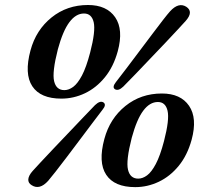

<svg xmlns="http://www.w3.org/2000/svg" viewBox="-20 -734 822 768"><path d="M332 -714Q407 -714 440.8 -664.8Q474.5 -615.5 451 -529Q434 -467 399.5 -424.8Q365 -382.5 319.8 -361Q274.5 -339.5 225.5 -339.5Q142 -339.5 109.2 -389Q76.5 -438.5 102 -532.5Q124 -614 186 -664Q248 -714 332 -714ZM340.5 -523.5Q363 -610 354.8 -645Q346.5 -680 316 -680Q283.5 -680 257.5 -645.2Q231.5 -610.5 211.5 -537Q188 -445 196.5 -409.2Q205 -373.5 237.5 -373.5Q255 -373.5 272.8 -386.5Q290.5 -399.5 307.8 -432Q325 -464.5 340.5 -523.5ZM473 -387.5Q453.5 -369 440 -377Q427.5 -385 443.5 -405.5Q461.5 -428.5 485.8 -460.5Q510 -492.5 536.5 -527.8Q563 -563 587.8 -596Q612.5 -629 631.8 -653.8Q651 -678.5 660.5 -689Q694.5 -726 725 -707Q755.5 -687 722.5 -650Q713.5 -640 692 -616.8Q670.5 -593.5 641.8 -563.2Q613 -533 582 -500.5Q551 -468 522.5 -438.2Q494 -408.5 473 -387.5ZM360 -313.5Q380 -332.5 393.5 -324.5Q407 -315.5 390 -295Q373 -273 349 -241Q325 -209 298.5 -173.8Q272 -138.5 247 -105.5Q222 -72.5 202.2 -47.2Q182.5 -22 172.5 -10.5Q138.5 27 107 7Q92 -2 93.2 -17Q94.5 -32 110.5 -50Q120.5 -61 142.5 -84.8Q164.5 -108.5 193.5 -139Q222.5 -169.5 253.5 -202Q284.5 -234.5 312.5 -264Q340.5 -293.5 360 -313.5ZM627.5 -360Q702.5 -360 736.2 -310.8Q770 -261.5 746.5 -175Q729.5 -113 695 -70.8Q660.5 -28.5 615.2 -7Q570 14.5 521 14.5Q437.5 14.5 404.8 -35Q372 -84.5 397.5 -178.5Q419.5 -260 481.5 -310Q543.5 -360 627.5 -360ZM636 -169.5Q658.5 -256 650.2 -291Q642 -326 611.5 -326Q579 -326 553 -291.2Q527 -256.5 507 -183Q483.5 -91 492 -55.2Q500.5 -19.5 533 -19.5Q550.5 -19.5 568.2 -32.5Q586 -45.5 603.2 -78Q620.5 -110.5 636 -169.5Z"/></svg>

Font: Fraunces 9pt S000 SemiBold
Style: Italic
Weight: 600
Italic angle: -16°
Version: Version 1.000; ttfautohint (v1.8.3)